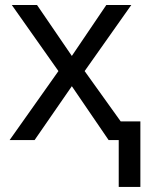

<svg xmlns="http://www.w3.org/2000/svg" viewBox="-20 -556 592 762"><path d="M18.1 0H117.2L265.1 -213.9L411.1 0H451.2V186H537.1V-74.2H459L315.9 -273.9L501 -536.1H401.9L265.1 -334L127 -536.1H26.9L211.9 -273.9Z"/></svg>

Font: Noto Reveo Sans
Style: Regular
Weight: 400
Designer: Monotype Design team
Foundry: Monotype Imaging Inc.
Version: Version 1.04